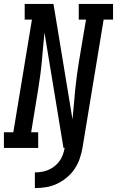

<svg xmlns="http://www.w3.org/2000/svg" viewBox="-44 -755 597 980"><path d="M134 205V125Q152 125 169.5 122Q187 119 203.5 112Q220 105 235 93Q250 81 260.5 66Q271 51 277 34Q283 17 286 0H280L183 -589Q179 -552 176 -515Q173 -478 169.5 -441Q166 -404 161 -367.5Q156 -331 150 -294L115 -80H151V0H-24V-80H24L119 -655H82V-735H229L326 -146Q330 -183 333 -220Q336 -257 339.5 -294Q343 -331 348 -367.5Q353 -404 359 -441L395 -655H358V-735H533V-655H485L377 0Q372 28 362.5 55.5Q353 83 336.5 107.5Q320 132 296.5 151.5Q273 171 246 183.5Q219 196 190.5 200.5Q162 205 134 205Z"/></svg>

Font: Iosevka Curly Slab MdObl
Style: Regular
Weight: 500
Italic angle: -9°
Monospace: yes
Designer: Belleve Invis
Foundry: Belleve Invis
Version: Version 11.0.0; ttfautohint (v1.8.3)